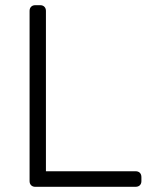

<svg xmlns="http://www.w3.org/2000/svg" viewBox="-20 -720 588 740"><path d="M116 0Q106 0 100 -6Q94 -12 94 -22V-678Q94 -688 100 -694Q106 -700 116 -700H135Q145 -700 151 -694Q157 -688 157 -678V-60H502Q513 -60 519 -54Q525 -48 525 -37V-22Q525 -12 519 -6Q513 0 502 0Z"/></svg>

Font: Rubik Light Light
Style: Regular
Weight: 300
Version: Version 2.101